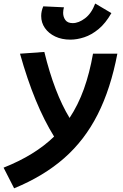

<svg xmlns="http://www.w3.org/2000/svg" viewBox="-77 -816 683 1067"><path d="M1.5 230.5 -57.1 115.7Q116.7 46.9 223.6 -57.1Q168.5 -146 121.3 -260.5Q74.2 -375 34.2 -517.6L169.4 -527.3Q225.1 -299.3 309.6 -160.6Q357.4 -232.9 389.2 -321.3Q420.9 -409.7 439.9 -517.6H575.2Q538.1 -322.8 465.8 -179.9Q393.6 -37.1 279.5 63Q165.5 163.1 1.5 230.5ZM314 -595.7Q266.6 -595.7 230 -613Q193.4 -630.4 172.6 -660.2Q151.9 -689.9 151.9 -727.1Q151.9 -754.4 163.6 -780.8L278.3 -775.4Q276.4 -767.6 275.1 -760.3Q273.9 -752.9 273.9 -744.6Q273.9 -721.7 286.4 -704.6Q298.8 -687.5 327.1 -687.5Q360.4 -687.5 396 -714.6Q431.6 -741.7 452.1 -796.4L542 -743.2Q509.8 -686.5 470.7 -654.3Q431.6 -622.1 391.1 -608.9Q350.6 -595.7 314 -595.7Z"/></svg>

Font: CaskaydiaCove NFP
Style: Bold Italic
Weight: 700
Italic angle: -10°
Designer: Aaron Bell
Foundry: Saja Typeworks
Version: Version 2111.001; VTT 6.35;Nerd Fonts 3.1.1